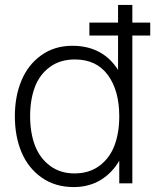

<svg xmlns="http://www.w3.org/2000/svg" viewBox="-20 -740 626 775"><path d="M277.3 15.1Q203.1 15.1 148.7 -22.9Q94.2 -61 67.1 -125Q40 -189 40 -271Q40 -351.6 66.9 -415.5Q93.8 -479.5 147 -517.3Q200.2 -555.2 272 -555.2Q394 -555.2 456.5 -458V-596.7H340.8V-648.9H456.5V-720.2H514.2V-648.9H586.4V-596.7H514.2V0H461.4V-91.3Q432.1 -41 385.3 -12.9Q338.4 15.1 277.3 15.1ZM101.6 -271Q101.6 -204.1 121.1 -152.8Q140.6 -101.6 181.9 -70.8Q223.1 -40 280.8 -40Q339.8 -40 381.1 -70.6Q422.4 -101.1 441.9 -152.3Q461.4 -203.6 461.4 -271Q461.4 -374.5 415.3 -437.3Q369.1 -500 282.2 -500Q222.7 -500 181.2 -469.5Q139.6 -439 120.6 -388.2Q101.6 -337.4 101.6 -271Z"/></svg>

Font: Manrope Light
Style: Regular
Weight: 300
Designer: Mikhail Sharanda
Foundry: Mikhail Sharanda
Version: Version 4.505;FEAKit 1.0